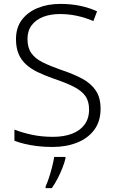

<svg xmlns="http://www.w3.org/2000/svg" viewBox="-20 -744 586 985"><path d="M496 -186Q496 -122 464 -78.5Q432 -35 376 -12.5Q320 10 249 10Q206 10 170.5 5.5Q135 1 106 -6Q77 -13 54 -22V-79Q92 -64 142.5 -53Q193 -42 252 -42Q307 -42 348.5 -57.5Q390 -73 413.5 -104.5Q437 -136 437 -182Q437 -225 417.5 -252Q398 -279 357.5 -299.5Q317 -320 254 -341Q209 -357 173.5 -374Q138 -391 113 -414Q88 -437 75 -468.5Q62 -500 62 -543Q62 -602 92 -642Q122 -682 173.5 -703Q225 -724 290 -724Q343 -724 389.5 -714.5Q436 -705 478 -686L459 -636Q417 -654 374 -663Q331 -672 288 -672Q239 -672 201.5 -657.5Q164 -643 142.5 -614.5Q121 -586 121 -544Q121 -499 141 -471Q161 -443 199.5 -424Q238 -405 292 -386Q356 -365 401.5 -340.5Q447 -316 471.5 -279.5Q496 -243 496 -186ZM316 68Q311 90 300.5 117Q290 144 276 171Q262 198 246 221H214V212Q222 196 231 168.5Q240 141 247.5 111.5Q255 82 258 61H316Z"/></svg>

Font: Noto Sans Armenian Light
Style: Regular
Weight: 300
Designer: Monotype Design Team
Foundry: Monotype Imaging Inc.
Version: Version 2.007